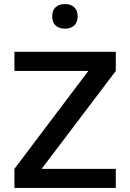

<svg xmlns="http://www.w3.org/2000/svg" viewBox="-20 -925 640 945"><path d="M550 -670H51V-576H415L51 -94V0H550V-94H185L550 -576ZM237 -843C237 -807 259 -784 300 -784C340 -784 362 -807 362 -843V-845C362 -882 340 -905 300 -905C259 -905 237 -882 237 -845Z"/></svg>

Font: LT Wave Mono Medium
Style: Regular
Weight: 500
Designer: Daniel Lyons
Version: Version 2.5 (Glyphs App)